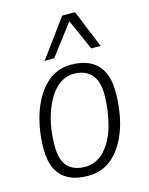

<svg xmlns="http://www.w3.org/2000/svg" viewBox="-120 -865 738 951"><g transform="rotate(-15 249.5 -390.0)"><path d="M213 10Q154 10 114 -10.5Q74 -31 53.5 -71.5Q33 -112 33 -174Q33 -223 40 -268.5Q47 -314 60.5 -355Q74 -396 94 -430.5Q114 -465 140.5 -491Q167 -517 200 -530.5Q233 -544 273 -544Q329 -544 369 -523.5Q409 -503 430 -461.5Q451 -420 451 -358Q451 -309 444.5 -262.5Q438 -216 424.5 -175Q411 -134 391 -100Q371 -66 345 -41Q319 -16 285.5 -3Q252 10 213 10ZM211 -37Q241 -37 266.5 -49.5Q292 -62 312 -84Q332 -106 347.5 -136Q363 -166 373 -202Q383 -238 388.5 -277.5Q394 -317 394 -359Q394 -429 362 -463Q330 -497 273 -497Q244 -497 219 -484.5Q194 -472 173.5 -449Q153 -426 137.5 -395.5Q122 -365 111 -329Q100 -293 95 -254.5Q90 -216 90 -176Q90 -104 120.5 -70.5Q151 -37 211 -37ZM151 -596 293 -790H359L438 -596H390L320 -754L200 -596Z"/></g></svg>

Font: Georama Light
Style: Italic
Weight: 300
Italic angle: -9°
Designer: Jean-Baptiste Levee
Foundry: Production Type
Version: Version 1.001